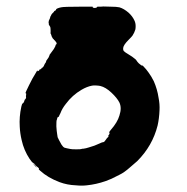

<svg xmlns="http://www.w3.org/2000/svg" viewBox="-20 -523 587 603"><path d="M85 -8 83 -10 86 -8Q89 -5 91 -3L96 4Q92 1 85 -8ZM296 -502Q306 -503 310 -502.5Q314 -502 328 -502Q346 -502 355 -500Q369 -496 384 -483Q396 -472 402 -459Q406 -451 406 -441Q406 -434 405 -430Q402 -420 396 -411Q394 -408 384 -398Q368 -382 367 -373Q366 -366 369 -362.5Q372 -359 384 -352Q396 -345 404 -338Q407 -336 409 -332.5Q411 -329 416 -324Q425 -316 427 -317Q428 -318 431 -314Q439 -306 446 -296Q455 -284 463 -268Q474 -243 478 -216Q482 -196 481 -177Q480 -151 475 -129Q459 -65 411 -17Q401 -8 389 2Q370 19 355 26Q352 27 347 30Q331 39 311 46Q282 56 253 59Q237 61 218 59Q191 58 167 49Q130 35 106 13Q101 9 102 8Q104 6 97 1Q93 -2 91 -5Q88 -9 85 -11Q81 -12 73 -24Q55 -51 48 -83Q43 -104 42 -125Q40 -156 47 -188Q49 -197 51 -198Q55 -200 57 -208Q58 -211 59 -211Q61 -212 62 -217Q62 -220 61.5 -220.5Q61 -221 62 -224Q63 -230 61 -230H60Q60 -233 71 -255Q81 -276 93 -295L97 -302L98 -300V-299L100 -300Q102 -300 103.5 -303Q105 -306 105.5 -305.5Q106 -305 107.5 -305.5Q109 -306 110.5 -308.5Q112 -311 112.5 -310.5Q113 -310 114.5 -311.5Q116 -313 117.5 -315.5Q119 -318 119 -319Q119 -320 121 -323Q125 -328 125 -330Q124 -331 128 -336Q133 -342 135 -348Q135 -351 138 -354Q145 -363 149 -369Q155 -379 155 -382Q155 -383 156 -383Q160 -386 156 -391Q154 -393 154 -393.5Q154 -394 152 -396Q150 -398 149.5 -398Q149 -398 149 -399Q149 -400 147 -401L146 -402L145 -404Q144 -406 143 -407Q142 -410 141 -413Q140 -415 140 -416Q138 -417 139 -425Q139 -434 138 -438Q136 -441 136 -441.5Q136 -442 135 -443Q135 -443 135 -443.5Q135 -444 134 -444Q134 -444 134 -444V-445L133 -447Q134 -450 133 -450Q132 -450 133 -454V-456V-457Q136 -464 137 -466Q137 -467 137.5 -468Q138 -469 137.5 -469.5Q137 -470 138 -470.5Q139 -471 139 -472Q139 -473 140 -474Q141 -475 141 -476Q141 -477 142.5 -478.5Q144 -480 144 -480.5Q144 -481 147 -483.5Q150 -486 149.5 -486.5Q149 -487 152 -489Q157 -491 156 -493Q156 -494 159 -496Q166 -499 172 -500Q180 -502 231 -502H271V-501Q271 -498 278 -498Q283 -498 285 -501L286 -502ZM295 -253Q291 -254 282 -254.5Q273 -255 269 -254Q253 -251 236 -241Q207 -224 187 -197Q175 -182 170 -168Q167 -162 166 -160Q165 -158 165 -156.5Q165 -155 164 -156Q163 -157 162 -156Q159 -152 159 -148Q159 -147 158 -146Q157 -145 157 -126Q158 -110 159.5 -102Q161 -94 161 -92Q164 -85 173 -69Q178 -61 183 -59Q187 -58 187.5 -58Q188 -58 189 -57.5Q190 -57 194 -56.5Q198 -56 201.5 -55Q205 -54 219.5 -54Q234 -54 235.5 -55Q237 -56 242 -56Q250 -57 259 -60Q264 -62 270 -63.5Q276 -65 283.5 -68.5Q291 -72 294 -73Q297 -74 298.5 -75Q300 -76 301 -76Q307 -76 310 -81Q311 -83 313 -85Q315 -87 315.5 -88.5Q316 -90 318 -91Q322 -94 320 -97Q320 -97 321 -98.5Q322 -100 323 -101Q325 -104 323 -108Q323 -109 328 -115Q349 -139 355 -160Q363 -184 355 -201Q348 -215 330 -232Q312 -249 295 -253Z"/></svg>

Font: TT2020 Style B
Style: Italic
Weight: 400
Italic angle: -15°
Version: Version 0.2.000